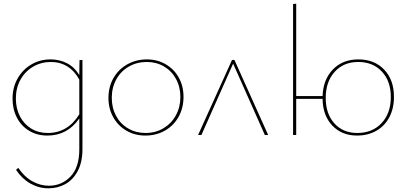

<svg xmlns="http://www.w3.org/2000/svg" viewBox="-20 -732 2204 1041"><path d="M427 -407V76Q427 148 401 196Q375 244 333.5 266.5Q292 289 243 289Q191 289 145.5 263.5Q100 238 67 189L79 178Q111 226 154.5 250.5Q198 275 245 275Q314 275 362 225.5Q410 176 410 77V-90Q346 3 237 3Q181 3 138 -23Q95 -49 71.5 -94.5Q48 -140 48 -197Q48 -258 75.5 -306.5Q103 -355 150 -382.5Q197 -410 254 -410Q303 -410 343.5 -389Q384 -368 410 -325L411 -406ZM410 -112V-300Q385 -347 345.5 -371.5Q306 -396 256 -396Q203 -396 159.5 -370.5Q116 -345 91 -300Q66 -255 66 -198Q66 -144 88 -101.5Q110 -59 149 -35Q188 -11 239 -11Q347 -11 410 -112Z M568 -201Q568 -261 595 -308.5Q622 -356 670 -383Q718 -410 777 -410Q833 -410 878.5 -383.5Q924 -357 949.5 -311Q975 -265 975 -207Q975 -147 948.5 -99Q922 -51 874.5 -24Q827 3 768 3Q711 3 665.5 -23.5Q620 -50 594 -96.5Q568 -143 568 -201ZM958 -206Q958 -260 934.5 -303.5Q911 -347 869.5 -371.5Q828 -396 776 -396Q722 -396 678.5 -371Q635 -346 610.5 -301.5Q586 -257 586 -202Q586 -147 609.5 -103.5Q633 -60 675 -35.5Q717 -11 769 -11Q823 -11 866 -36.5Q909 -62 933.5 -106.5Q958 -151 958 -206Z M1416 0 1244 -387 1072 0H1054L1238 -407H1251L1434 0Z M2116 -207Q2116 -144 2091 -96.5Q2066 -49 2020.5 -23Q1975 3 1916 3Q1833 3 1781.5 -51.5Q1730 -106 1729 -196H1586V0H1569V-710L1586 -712V-211H1729Q1732 -301 1785 -355.5Q1838 -410 1923 -410Q2010 -410 2063 -354.5Q2116 -299 2116 -207ZM2099 -206Q2099 -292 2050.5 -344Q2002 -396 1922 -396Q1843 -396 1794.5 -342.5Q1746 -289 1746 -201Q1746 -115 1793 -63Q1840 -11 1917 -11Q1999 -11 2049 -64.5Q2099 -118 2099 -206Z"/></svg>

Font: Ysabeau Infant Thin
Style: Regular
Weight: 200
Designer: Christian Thalmann (Catharsis Fonts)
Version: Version 0.003